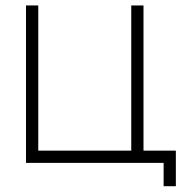

<svg xmlns="http://www.w3.org/2000/svg" viewBox="-20 -582 659 686"><path d="M492.7 -43.8V-562.5H449V-43.8H116.7V-562.5H72.9V0H564.6V83.3H608.3V-43.8Z"/></svg>

Font: Manrope3 Thin
Style: Regular
Weight: 100
Width: 4
Designer: Mikhail Sharanda
Foundry: Mikhail Sharanda
Version: Version 3.000;PS 003.000;hotconv 1.0.88;makeotf.lib2.5.64775